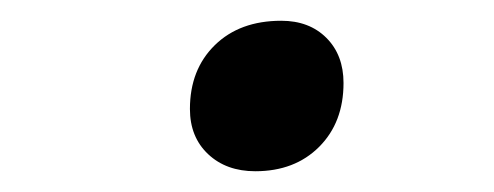

<svg xmlns="http://www.w3.org/2000/svg" viewBox="-20 -441 476 185"><path d="M163 -336Q163 -374 187 -397.5Q211 -421 251 -421Q278 -421 294.5 -404.5Q311 -388 311 -361Q311 -323 287.5 -299.5Q264 -276 226 -276Q198 -276 180.5 -292.5Q163 -309 163 -336Z"/></svg>

Font: Mali Light
Style: Italic
Weight: 300
Italic angle: -10°
Version: Version 1.000; ttfautohint (v1.6)